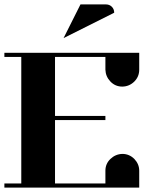

<svg xmlns="http://www.w3.org/2000/svg" viewBox="-20 -856 732 876"><path d="M0 0V-19H77.1V-596.2H0V-615.2H615.2V-538.1Q615.2 -506.3 592.8 -483.9Q569.8 -461.4 538.1 -460.9Q505.9 -460.9 483.9 -483.9Q461.9 -506.8 460.9 -538.1V-596.2H231V-327.1H460.9V-308.1H231V-19H460.9V-77.1Q460.9 -108.9 483.9 -130.9Q506.8 -152.8 538.1 -153.8Q569.8 -153.8 592.8 -130.9Q615.2 -107.4 615.2 -77.1V0ZM270 -682.1 347.2 -835.9H462.9Q479.5 -835.9 490.2 -825.2Q501 -814.5 501 -797.9Z"/></svg>

Font: Hjet
Style: Regular
Weight: 400
Designer: T. Christopher White
Version: Version 1.2